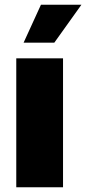

<svg xmlns="http://www.w3.org/2000/svg" viewBox="-20 -786 362 806"><path d="M48.3 0V-541H244.6V0ZM79.1 -606.9 151.9 -766.1H321.8L208 -606.9Z"/></svg>

Font: Inter 17pt Black
Style: Regular
Weight: 900
Version: Version 4.001;git-66647c0bb